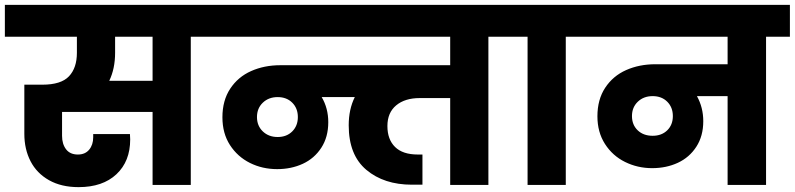

<svg xmlns="http://www.w3.org/2000/svg" viewBox="-37 -760 3266 789"><path d="M845 -609H747V0H590V-300H218V-202Q218 -168 234.5 -146.5Q251 -125 283 -125Q313 -125 329.5 -145Q346 -165 346 -196V-209H497Q498 -200 498 -187Q498 -97 441.5 -44Q385 9 286 9Q215 9 164.5 -19.5Q114 -48 88.5 -97.5Q63 -147 63 -210V-412H137Q214 -412 246.5 -446.5Q279 -481 279 -543V-609H-17V-740H845ZM590 -609H436V-543Q436 -478 412 -428H590Z M2068 -609H1970V0H1813V-357H1688Q1627 -357 1591 -327Q1555 -297 1555 -242Q1555 -187 1586.5 -156Q1618 -125 1680 -125H1699V-1H1656Q1541 -1 1468.5 -62Q1396 -123 1396 -245Q1396 -311 1421 -361H1285Q1312 -315 1312 -258Q1312 -197 1283.5 -153Q1255 -109 1207.5 -87Q1160 -65 1102 -65Q1041 -65 990 -90.5Q939 -116 908 -164Q877 -212 877 -278Q877 -347 909 -395.5Q941 -444 995 -468Q1049 -492 1115 -492H1813V-609H811V-740H2068ZM1187 -279Q1187 -315 1164 -338Q1141 -361 1104 -361Q1067 -361 1043 -338Q1019 -315 1019 -279Q1019 -243 1043 -220Q1067 -197 1104 -197Q1141 -197 1164 -220Q1187 -243 1187 -279Z M2131 0V-609H2033V-740H2386V-609H2288V0Z M3209 -609H3111V0H2953V-365H2827Q2853 -318 2853 -262Q2853 -201 2824.5 -157Q2796 -113 2748.5 -91Q2701 -69 2643 -69Q2583 -69 2531.5 -94.5Q2480 -120 2449 -168.5Q2418 -217 2418 -282Q2418 -351 2450 -399.5Q2482 -448 2536 -472Q2590 -496 2656 -496H2953V-609H2352V-740H3209ZM2728 -283Q2728 -319 2705 -342Q2682 -365 2645 -365Q2608 -365 2584 -342Q2560 -319 2560 -283Q2560 -247 2583.5 -224.5Q2607 -202 2645 -202Q2682 -202 2705 -224.5Q2728 -247 2728 -283Z"/></svg>

Font: Poppins A&M
Style: Bold-A&M
Weight: 700
Designer: Ninad Kale (Devanagari), Jonny Pinhorn (Latin)
Foundry: Indian Type Foundry
Version: 4.004